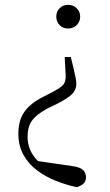

<svg xmlns="http://www.w3.org/2000/svg" viewBox="-20 -542 455 795"><path d="M262 -522Q284 -522 298 -507.5Q312 -493 312 -473Q312 -453 298 -438.5Q284 -424 262 -424Q240 -424 226.5 -438.5Q213 -453 213 -473Q213 -493 226.5 -507.5Q240 -522 262 -522ZM56 12Q56 -44 81 -79Q106 -114 155 -139L192 -158Q229 -177 241 -190Q253 -203 252 -230L248 -306H273L283 -266Q289 -238 292.5 -223Q296 -208 296 -195Q296 -170 278.5 -152.5Q261 -135 216 -112L173 -91Q128 -66 111 -40.5Q94 -15 94 25Q95 75 125.5 112Q156 149 219 184L103 120L282 146Q314 151 325 163Q336 175 336 192Q336 209 325.5 218.5Q315 228 298 233Q255 224 212 207Q169 190 133.5 163.5Q98 137 77 99Q56 61 56 12Z"/></svg>

Font: Noto Serif HK ExtraLight
Style: Regular
Weight: 200
Designer: Ryoko NISHIZUKA 西塚涼子 (kana & ideographs); Frank Grießhammer (Latin, Greek & Cyrillic); Wenlong ZHANG 张文龙 (bopomofo); San
Foundry: Adobe
Version: Version 2.002-H1;hotconv 1.1.0;makeotfexe 2.6.0